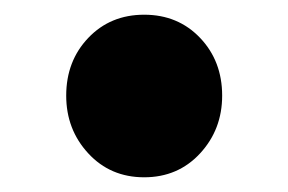

<svg xmlns="http://www.w3.org/2000/svg" viewBox="-20 -227 391 261"><path d="M176 14Q130 14 100 -18.5Q70 -51 70 -97Q70 -144 100 -175.5Q130 -207 176 -207Q222 -207 252 -175.5Q282 -144 282 -97Q282 -51 252 -18.5Q222 14 176 14Z"/></svg>

Font: Noto Sans HK Thin Black
Style: Regular
Weight: 900
Version: Version 2.004-H2;hotconv 1.0.118;makeotfexe 2.5.65603